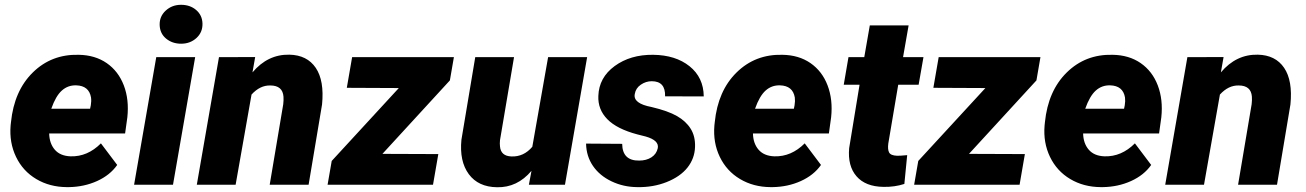

<svg xmlns="http://www.w3.org/2000/svg" viewBox="-20 -765 5406 795"><path d="M256.3 9.8Q185.5 9.3 130.1 -23.7Q74.7 -56.6 46.4 -115.5Q18.1 -174.3 23.9 -245.1L25.4 -258.8Q38.6 -389.2 116 -465.1Q193.4 -541 305.7 -538.1Q373.5 -537.1 421.9 -503.7Q470.2 -470.2 492.7 -411.4Q515.1 -352.5 507.3 -279.3L498 -212.4H183.6Q184.6 -170.9 207 -145Q229.5 -119.1 272.5 -117.7Q342.3 -115.7 397.9 -171.4L465.3 -82Q435.5 -39.6 382.1 -15.4Q328.6 8.8 265.1 9.8ZM295.4 -411.6Q261.2 -412.6 236.1 -390.1Q210.9 -367.7 192.4 -314.9H353L356 -329.1Q358.9 -346.2 356.9 -361.3Q348.6 -410.2 295.4 -411.6Z M696.3 0H535.2L627 -528.3H788.1ZM641.1 -661.6Q640.1 -697.3 666.3 -721.2Q692.4 -745.1 729.5 -745.1Q767.1 -745.1 792.2 -723.6Q817.4 -702.1 818.4 -667.5Q819.3 -631.3 793.5 -607.7Q767.6 -584 730 -584Q693.4 -584 667.7 -605.2Q642.1 -626.5 641.1 -661.6Z M1036.6 -528.8 1025.4 -465.3Q1088.9 -540.5 1178.2 -538.6Q1251.5 -537.1 1287.4 -484.1Q1323.2 -431.2 1313.5 -332.5L1257.8 0H1096.7L1152.8 -333.5Q1154.8 -350.6 1153.8 -364.7Q1150.4 -411.1 1099.1 -411.1Q1056.6 -412.1 1021.5 -373.5L955.6 0H794.9L886.7 -528.3Z M1563.5 -127.9 1794.9 -127 1772.9 0H1336.4L1353.5 -98.6L1631.3 -400.4L1416 -401.4L1438 -528.3H1859.4L1842.8 -432.1Z M2180.7 -57.6Q2121.6 12.2 2038.1 10.3Q1960.4 9.3 1921.1 -43.9Q1881.8 -97.2 1890.6 -186.5L1947.8 -528.3H2108.4L2050.3 -184.6Q2048.8 -170.4 2050.3 -158.7Q2053.7 -118.7 2097.7 -117.2Q2148.4 -115.2 2184.1 -157.2L2249.5 -528.3H2411.1L2319.3 0H2169.9Z M2703.6 -151.4Q2710 -183.6 2653.8 -199.7L2619.1 -208.5Q2534.2 -231 2494.6 -271.5Q2455.1 -312 2457.5 -367.7Q2460 -443.8 2525.1 -491.5Q2590.3 -539.1 2684.1 -538.1Q2777.3 -537.1 2835.2 -490.7Q2893.1 -444.3 2894 -365.7L2733.9 -366.2Q2735.8 -428.7 2678.7 -428.7Q2654.3 -428.7 2633.3 -414.3Q2612.3 -399.9 2608.4 -376Q2600.1 -336.4 2678.2 -321.8Q2746.1 -305.7 2783.2 -284.4Q2820.3 -263.2 2839.8 -231.9Q2859.4 -200.7 2857.9 -156.7Q2856.4 -108.9 2826.7 -71.3Q2796.9 -33.7 2740.5 -11.2Q2684.1 11.2 2618.2 9.8Q2561 9.3 2512 -14.2Q2462.9 -37.6 2435.3 -77.9Q2407.7 -118.2 2406.7 -170.4L2556.2 -169.4Q2557.1 -99.1 2626.5 -100.1Q2656.2 -100.1 2677.2 -113.5Q2698.2 -127 2703.6 -151.4Z M3170.4 9.8Q3099.6 9.3 3044.2 -23.7Q2988.8 -56.6 2960.4 -115.5Q2932.1 -174.3 2938 -245.1L2939.5 -258.8Q2952.6 -389.2 3030 -465.1Q3107.4 -541 3219.7 -538.1Q3287.6 -537.1 3335.9 -503.7Q3384.3 -470.2 3406.7 -411.4Q3429.2 -352.5 3421.4 -279.3L3412.1 -212.4H3097.7Q3098.6 -170.9 3121.1 -145Q3143.6 -119.1 3186.5 -117.7Q3256.3 -115.7 3312 -171.4L3379.4 -82Q3349.6 -39.6 3296.1 -15.4Q3242.7 8.8 3179.2 9.8ZM3209.5 -411.6Q3175.3 -412.6 3150.1 -390.1Q3125 -367.7 3106.4 -314.9H3267.1L3270 -329.1Q3272.9 -346.2 3271 -361.3Q3262.7 -410.2 3209.5 -411.6Z M3742.2 -659.7 3719.2 -528.3H3803.7L3783.7 -414.1H3699.2L3658.2 -171.4Q3654.8 -146.5 3661.4 -133.8Q3668 -121.1 3694.3 -120.1Q3704.6 -119.6 3736.3 -122.6L3724.6 -3.4Q3684.1 9.8 3638.2 8.8Q3563.5 7.8 3526.4 -35.2Q3489.3 -78.1 3496.1 -151.9L3539.1 -414.1H3473.6L3493.2 -528.3H3558.6L3581.5 -659.7Z M3992.2 -127.9 4223.6 -127 4201.7 0H3765.1L3782.2 -98.6L4060.1 -400.4L3844.7 -401.4L3866.7 -528.3H4288.1L4271.5 -432.1Z M4537.6 9.8Q4466.8 9.3 4411.4 -23.7Q4356 -56.6 4327.6 -115.5Q4299.3 -174.3 4305.2 -245.1L4306.6 -258.8Q4319.8 -389.2 4397.2 -465.1Q4474.6 -541 4586.9 -538.1Q4654.8 -537.1 4703.1 -503.7Q4751.5 -470.2 4773.9 -411.4Q4796.4 -352.5 4788.6 -279.3L4779.3 -212.4H4464.8Q4465.8 -170.9 4488.3 -145Q4510.7 -119.1 4553.7 -117.7Q4623.5 -115.7 4679.2 -171.4L4746.6 -82Q4716.8 -39.6 4663.3 -15.4Q4609.9 8.8 4546.4 9.8ZM4576.7 -411.6Q4542.5 -412.6 4517.3 -390.1Q4492.2 -367.7 4473.6 -314.9H4634.3L4637.2 -329.1Q4640.1 -346.2 4638.2 -361.3Q4629.9 -410.2 4576.7 -411.6Z M5046.4 -528.8 5035.2 -465.3Q5098.6 -540.5 5188 -538.6Q5261.2 -537.1 5297.1 -484.1Q5333 -431.2 5323.2 -332.5L5267.6 0H5106.4L5162.6 -333.5Q5164.6 -350.6 5163.6 -364.7Q5160.2 -411.1 5108.9 -411.1Q5066.4 -412.1 5031.2 -373.5L4965.3 0H4804.7L4896.5 -528.3Z"/></svg>

Font: TypoPRO Roboto
Style: Italic
Weight: 900
Italic angle: -12°
Designer: Google
Version: Version 2.136; 2016